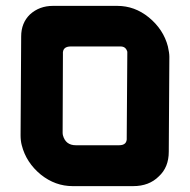

<svg xmlns="http://www.w3.org/2000/svg" viewBox="-20 -633 646 653"><path d="M52 -509Q52 -555 82 -584Q114 -613 160 -613H379Q438 -613 486 -574Q536 -533 551 -475Q556 -453 556 -440L554 -117Q554 -64 520 -33Q487 0 433 0H227Q168 0 119 -39Q69 -80 54 -139Q50 -154 50 -173ZM193 -182Q193 -177 194 -173Q203 -139 238 -139H385Q413 -139 411 -165L413 -453V-457Q408 -475 390 -475H221Q192 -475 194 -449Z"/></svg>

Font: Covid19
Style: Regular
Weight: 400
Designer: Peter Wiegel
Foundry: (c) CAT - Ing. Peter Wiegel.  for Rudolf Maass + Partner GmbH
Version: Version 001.000